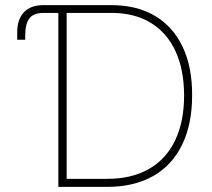

<svg xmlns="http://www.w3.org/2000/svg" viewBox="-20 -727 826 747"><path d="M148.4 -707H414.1Q512.2 -707 582.8 -665.3Q653.3 -623.5 690.7 -544.7Q728 -465.8 727.5 -356.4Q727.5 -244.1 688.7 -164.1Q649.9 -84 575.7 -42Q501.5 0 397.5 0H207V-676.8H150.4Q110.8 -676.8 94.5 -655.8Q78.1 -634.8 78.1 -586.9V-572.3H46.9V-601.6Q46.9 -651.9 73.2 -679.4Q99.6 -707 148.4 -707ZM397.5 -31.2Q492.7 -31.2 559.8 -69.8Q627 -108.4 661.6 -181.4Q696.3 -254.4 696.3 -356.4Q695.8 -456.5 662.6 -528.3Q629.4 -600.1 566.2 -638.4Q502.9 -676.8 414.1 -676.8H239.3V-31.2Z"/></svg>

Font: Pretendard GOV Thin
Style: Regular
Weight: 100
Designer: Base glyphs from Inter by Rasmus Andersson; Hangeul glyphs from Noto Sans CJK(Source Han Sans) by Jang Soo-young and Kan
Foundry: Kil Hyung-jin
Version: Version 1.309